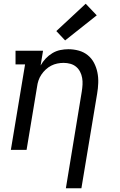

<svg xmlns="http://www.w3.org/2000/svg" viewBox="-20 -801 640 1026"><path d="M332 205 417 -312Q420 -331 421 -349Q422 -367 419 -384.5Q416 -402 408 -417.5Q400 -433 387 -444Q374 -455 356.5 -460Q339 -465 320 -465Q303 -465 286 -461.5Q269 -458 253.5 -450Q238 -442 224.5 -429.5Q211 -417 201 -402Q191 -387 185.5 -370.5Q180 -354 178 -337L122 0H38L114 -457H63V-530H210L197 -451Q208 -471 224 -488Q240 -505 260 -517Q280 -529 302 -533.5Q324 -538 345 -538Q374 -538 401 -530.5Q428 -523 449 -506Q470 -489 482.5 -465Q495 -441 500.5 -414Q506 -387 505 -358Q504 -329 499 -300L415 205ZM328 -585 281 -635 438 -781 497 -719Z"/></svg>

Font: Iosevka Slab Extended
Style: Italic
Weight: 400
Width: 7
Italic angle: -9°
Monospace: yes
Designer: Belleve Invis
Foundry: Belleve Invis
Version: Version 11.1.0; ttfautohint (v1.8.3)